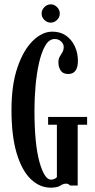

<svg xmlns="http://www.w3.org/2000/svg" viewBox="-20 -856 440 886"><path d="M213.5 10Q163.5 10 122.5 -29Q81.5 -68 57.2 -147.8Q33 -227.5 33 -349Q33 -465 60.8 -545.5Q88.5 -626 131.8 -668Q175 -710 221.5 -710Q258.5 -710 284.8 -691.5Q311 -673 325.2 -642.2Q339.5 -611.5 339.5 -575.5Q339.5 -514.5 294.5 -514.5Q271 -514.5 260.2 -530.2Q249.5 -546 249.5 -569Q249.5 -584.5 255.8 -594.8Q262 -605 268 -615Q274 -625 274 -640Q274 -653 262.2 -664.5Q250.5 -676 232.5 -676Q206.5 -676 188.8 -645.2Q171 -614.5 160 -565.2Q149 -516 144 -459Q139 -402 139 -349Q139 -191 162 -109Q185 -27 215 -27Q225 -27 232 -30.8Q239 -34.5 242.5 -38.5V-280.5H202V-316.5H382V-280.5H338.5V0H303.5Q302.5 -1.5 297.5 -5Q292.5 -8.5 285 -8.5Q272 -8.5 258 0.8Q244 10 213.5 10ZM214.5 -751.5Q197.5 -751.5 184.8 -764Q172 -776.5 172 -793Q172 -810.5 184.8 -823.2Q197.5 -836 214.5 -836Q230.5 -836 243.2 -823.2Q256 -810.5 256 -793Q256 -776.5 243.2 -764Q230.5 -751.5 214.5 -751.5Z"/></svg>

Font: Imbue 10pt SemiBold
Style: Regular
Weight: 600
Designer: Tyler Finck
Foundry: Etcetera Type Company
Version: Version 1.102; ttfautohint (v1.8.3)